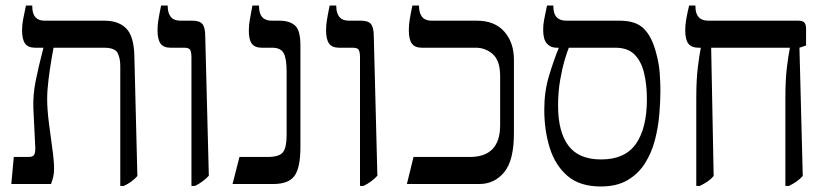

<svg xmlns="http://www.w3.org/2000/svg" viewBox="-20 -667 3004 696"><path d="M21 0 30 -98H84Q99 -98 103.5 -105.5Q108 -113 108 -130L101 -273Q99 -321 109 -372Q119 -423 137 -492V-494H107Q82 -494 71 -509Q60 -524 60 -558Q60 -576 63.5 -595Q67 -614 74 -647H97V-643Q97 -592 142 -592H359Q409 -592 437 -564.5Q465 -537 467 -466L478 -29Q459 -7 429 7H416V-428Q416 -457 406 -475.5Q396 -494 357 -494H174Q172 -484 166.5 -451.5Q161 -419 156 -379.5Q151 -340 151 -308Q151 -272 157 -223.5Q163 -175 169.5 -129.5Q176 -84 176 -55Q176 -38 173 -26Q170 -14 165 0Z M674 7V-458Q674 -478 669.5 -486Q665 -494 648 -494H598Q573 -494 562 -509Q551 -524 551 -558Q551 -575 554 -594Q557 -613 564 -647H588V-644Q588 -620 599 -606Q610 -592 634 -592H678Q704 -592 714 -579.5Q724 -567 724 -535L737 -30Q717 -8 687 7Z M823 0 848 -98H949Q993 -98 1006 -115.5Q1019 -133 1019 -176V-407Q1019 -456 1008 -475Q997 -494 967 -494H929Q904 -494 893 -508.5Q882 -523 882 -555Q882 -576 885.5 -595Q889 -614 895 -647H919V-644Q919 -592 965 -592H993Q1030 -592 1049.5 -574.5Q1069 -557 1069 -503V-134Q1069 -59 1047.5 -29.5Q1026 0 971 0Z M1285 7V-458Q1285 -478 1280.5 -486Q1276 -494 1259 -494H1209Q1184 -494 1173 -509Q1162 -524 1162 -558Q1162 -575 1165 -594Q1168 -613 1175 -647H1199V-644Q1199 -620 1210 -606Q1221 -592 1245 -592H1289Q1315 -592 1325 -579.5Q1335 -567 1335 -535L1348 -30Q1328 -8 1298 7Z M1455 0 1479 -98H1683Q1793 -98 1793 -213V-391Q1793 -447 1766.5 -470.5Q1740 -494 1705 -494H1509Q1484 -494 1473 -509Q1462 -524 1462 -558Q1462 -575 1465 -595Q1468 -615 1475 -647H1499V-644Q1499 -620 1510 -606Q1521 -592 1545 -592H1709Q1773 -592 1808 -552.5Q1843 -513 1843 -450V-184Q1843 -85 1807.5 -42.5Q1772 0 1718 0Z M2158 9Q2082 9 2037.5 -29Q1993 -67 1973 -130.5Q1953 -194 1953 -270Q1953 -335 1970 -391.5Q1987 -448 2005 -492V-494H1997Q1976 -494 1962.5 -509Q1949 -524 1949 -559Q1949 -578 1952.5 -596Q1956 -614 1963 -647H1986V-643Q1986 -592 2033 -592H2227Q2285 -592 2314 -563Q2343 -534 2358 -477Q2369 -437 2371.5 -402Q2374 -367 2374 -338Q2374 -299 2370 -252Q2366 -205 2354 -159Q2342 -113 2318 -75Q2294 -37 2255 -14Q2216 9 2158 9ZM2003 -284Q2003 -189 2040.5 -139Q2078 -89 2159 -89Q2246 -89 2285.5 -146Q2325 -203 2325 -307Q2325 -361 2314.5 -403.5Q2304 -446 2279.5 -470Q2255 -494 2211 -494H2042Q2036 -480 2027 -449.5Q2018 -419 2010.5 -376.5Q2003 -334 2003 -284Z M2504 7V-310Q2504 -377 2509.5 -422Q2515 -467 2520 -491V-494H2512Q2487 -494 2475.5 -508.5Q2464 -523 2464 -558Q2464 -577 2467.5 -597Q2471 -617 2478 -647H2501V-643Q2501 -592 2548 -592H2874Q2889 -592 2895.5 -585.5Q2902 -579 2902 -562V-502L2878 -494L2890 -29Q2880 -18 2868 -9.5Q2856 -1 2840 7H2827V-311Q2827 -378 2832.5 -422.5Q2838 -467 2843 -491V-494H2558L2567 -29Q2558 -18 2545.5 -9.5Q2533 -1 2517 7Z"/></svg>

Font: Noto Serif Hebrew SemiCondensed
Style: Regular
Weight: 400
Width: 4
Designer: Monotype Design Team
Foundry: Monotype Imaging Inc.
Version: Version 2.004; ttfautohint (v1.8.4.7-5d5b)